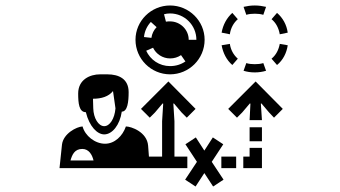

<svg xmlns="http://www.w3.org/2000/svg" viewBox="-20 -739 1240 700"><path d="M237 -154C243 -175 252 -196 280 -196C304 -196 316 -175 321 -154ZM319 -379C350 -379 376 -387 392 -407L401 -344C398 -306 380 -279 360 -279C339 -279 321 -308 320 -344ZM505 -604C507 -625 516 -644 530 -659L551 -640C541 -630 534 -616 532 -601ZM538 -565C549 -542 573 -526 600 -526C615 -526 628 -530 640 -538L656 -515C640 -504 621 -498 600 -498C561 -498 528 -521 513 -554ZM668 -594C668 -631 637 -661 600 -661C595 -661 590 -661 585 -660L578 -687C585 -689 592 -690 600 -690C653 -690 696 -647 696 -594ZM795 -84 752 -149 794 -213 756 -238 725 -190 694 -238 656 -213 698 -149 655 -84 693 -59 725 -108 757 -59ZM841 -168H787V-126H841ZM424 -332C445 -332 449 -368 449 -403C449 -451 414 -468 371 -468H345C308 -468 265 -449 265 -398C265 -363 268 -330 293 -330C306 -277 335 -249 360 -249C389 -249 417 -283 424 -332ZM663 -168H616V-297L612 -361L614 -362L642 -329L661 -310L693 -342L594 -442L494 -342L526 -310L545 -329L573 -362L575 -361L571 -297V-168H523L520 -208C516 -258 458 -278 439 -278C427 -243 398 -215 363 -215C326 -215 290 -244 281 -278C259 -277 211 -252 206 -212L197 -126H663ZM935 -200H890V-168H867V-126H935ZM474 -594C474 -524 531 -468 600 -468C669 -468 726 -524 726 -594C726 -663 669 -719 600 -719C531 -719 474 -663 474 -594ZM818 -614C821 -637 832 -656 847 -669L827 -692C807 -674 793 -649 788 -620ZM847 -525C831 -539 821 -558 818 -579L788 -574C793 -546 806 -520 827 -502ZM940 -509C930 -506 920 -505 909 -505C898 -505 887 -506 878 -509L868 -481C881 -477 894 -475 909 -475C923 -475 937 -477 950 -481ZM931 -361 933 -362 961 -329 979 -310 1011 -342 912 -442 812 -342 844 -310 863 -329 891 -362 893 -361 890 -301H935ZM935 -224V-275H890V-224ZM950 -714C937 -717 923 -719 909 -719C894 -719 881 -717 868 -714L878 -685C887 -688 898 -689 909 -689C920 -689 930 -688 940 -685ZM990 -502C1012 -520 1025 -546 1029 -574L1000 -579C996 -558 987 -539 970 -525ZM1029 -620C1025 -649 1011 -674 990 -692L970 -669C986 -656 996 -637 1000 -614Z"/></svg>

Font: CryptoKit_GRILLE 1.4
Style: Regular
Weight: 400
Monospace: yes
Designer: Oceane Juvin
Foundry: http://www.head-geneve.ch
Version: Version 1.004